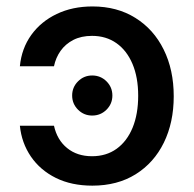

<svg xmlns="http://www.w3.org/2000/svg" viewBox="-20 -568 606 599"><path d="M268.1 11.2Q203.1 11.2 154.3 -12.9Q105.5 -37.1 76.4 -79.6Q47.4 -122.1 42 -175.8H148.4Q158.2 -131.3 189.5 -106Q220.7 -80.6 267.1 -80.6Q311.5 -80.6 343.8 -103.8Q376 -127 393.6 -169.4Q411.1 -211.9 411.1 -269.5Q411.1 -326.7 393.3 -368.7Q375.5 -410.6 343.3 -433.3Q311 -456.1 267.1 -456.1Q233.4 -456.1 208.7 -443.4Q184.1 -430.7 168.9 -409.2Q153.8 -387.7 148.4 -361.3H42Q47.4 -417 77.6 -459Q107.9 -501 157 -524.4Q206.1 -547.9 268.6 -547.9Q345.2 -547.9 402.3 -512.2Q459.5 -476.6 490.7 -413.3Q522 -350.1 522 -267.6Q522 -186 491.2 -123Q460.4 -60.1 403.3 -24.4Q346.2 11.2 268.1 11.2ZM267.6 -207.5Q241.7 -207.5 223.4 -225.8Q205.1 -244.1 205.1 -270Q205.1 -295.9 223.4 -314.2Q241.7 -332.5 267.6 -332.5Q293.9 -332.5 312.3 -314.2Q330.6 -295.9 330.6 -270Q330.6 -244.1 312.3 -225.8Q293.9 -207.5 267.6 -207.5Z"/></svg>

Font: V-Inter
Style: Medium-500
Weight: 500
Designer: Rasmus Andersson
Foundry: rsms
Version: Version 4.000;git-4146feb